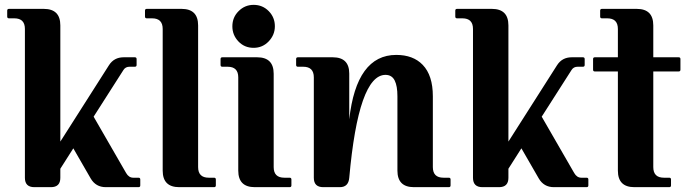

<svg xmlns="http://www.w3.org/2000/svg" viewBox="-20 -774 2844 794"><path d="M122.1 0Q83 0 83 -38.6V-654.3Q83 -698.2 39.1 -698.2H17.1Q9.8 -698.2 9.8 -705.6V-730Q9.8 -737.3 17.1 -737.3H161.1Q229.5 -737.3 229.5 -668.9V-188.5L430.7 -504.4Q451.7 -537.1 491.2 -537.1H537.6Q544.9 -537.1 544.9 -529.8V-505.4Q544.9 -498 537.6 -498H515.6Q499 -498 490.7 -484.9L367.2 -291.5L501.5 -58.6Q512.7 -39.1 530.8 -39.1H552.7Q560.1 -39.1 560.1 -31.7V-7.3Q560.1 0 552.7 0H417.5Q376 0 355 -36.1L283.2 -160.6L229.5 -76.2V-38.6Q229.5 0 190.4 0Z M721.2 0Q652.8 0 652.8 -68.4V-654.3Q652.8 -698.2 608.9 -698.2H586.9Q579.6 -698.2 579.6 -705.6V-730Q579.6 -737.3 586.9 -737.3H731Q799.3 -737.3 799.3 -668.9V-83Q799.3 -39.1 843.3 -39.1H865.2Q872.6 -39.1 872.6 -31.7V-7.3Q872.6 0 865.2 0Z M1028.8 -753.9Q1065.9 -753.9 1091.3 -728Q1116.7 -702.1 1116.7 -665.5Q1116.7 -629.4 1090.8 -602.5Q1065.4 -576.2 1028.8 -576.2Q991.2 -576.2 966.1 -602.5Q940.9 -628.9 940.9 -665Q940.9 -702.1 966.3 -727.5Q992.2 -753.9 1028.8 -753.9ZM1033.7 0Q965.3 0 965.3 -68.4V-454.1Q965.3 -498 921.4 -498H899.4Q892.1 -498 892.1 -505.4V-529.8Q892.1 -537.1 899.4 -537.1H1043.5Q1111.8 -537.1 1111.8 -468.8V-83Q1111.8 -39.1 1155.8 -39.1H1177.7Q1185.1 -39.1 1185.1 -31.7V-7.3Q1185.1 0 1177.7 0Z M1316.9 0Q1277.8 0 1277.8 -38.6V-454.1Q1277.8 -498 1233.9 -498H1211.9Q1204.6 -498 1204.6 -505.4V-529.8Q1204.6 -537.1 1211.9 -537.1H1356Q1424.3 -537.1 1424.3 -469.7V-280.3Q1454.1 -546.9 1618.7 -546.9Q1688.5 -546.9 1728 -505.9Q1770 -462.4 1770 -376V-83Q1770 -39.1 1814 -39.1H1835.9Q1843.3 -39.1 1843.3 -31.7V-7.3Q1843.3 0 1835.9 0H1691.9Q1623.5 0 1623.5 -68.4V-376Q1623.5 -418.5 1612.3 -440.9Q1600.6 -464.4 1574.2 -464.4Q1462.4 -464.4 1424.3 -38.6Q1420.9 0 1385.3 0Z M1975.1 0Q1936 0 1936 -38.6V-654.3Q1936 -698.2 1892.1 -698.2H1870.1Q1862.8 -698.2 1862.8 -705.6V-730Q1862.8 -737.3 1870.1 -737.3H2014.2Q2082.5 -737.3 2082.5 -668.9V-188.5L2283.7 -504.4Q2304.7 -537.1 2344.2 -537.1H2390.6Q2397.9 -537.1 2397.9 -529.8V-505.4Q2397.9 -498 2390.6 -498H2368.7Q2352.1 -498 2343.8 -484.9L2220.2 -291.5L2354.5 -58.6Q2365.7 -39.1 2383.8 -39.1H2405.8Q2413.1 -39.1 2413.1 -31.7V-7.3Q2413.1 0 2405.8 0H2270.5Q2229 0 2208 -36.1L2136.2 -160.6L2082.5 -76.2V-38.6Q2082.5 0 2043.5 0Z M2603.5 0Q2535.2 0 2535.2 -68.4V-478.5H2439.9Q2432.6 -478.5 2432.6 -485.8V-529.8Q2432.6 -537.1 2439.9 -537.1H2535.2V-654.3Q2535.2 -698.2 2491.2 -698.2H2469.2Q2461.9 -698.2 2461.9 -705.6V-730Q2461.9 -737.3 2469.2 -737.3H2613.3Q2681.6 -737.3 2681.6 -668.9V-537.1H2786.6Q2793.9 -537.1 2793.9 -529.8V-485.8Q2793.9 -478.5 2786.6 -478.5H2681.6V-83Q2681.6 -39.1 2725.6 -39.1H2747.6Q2754.9 -39.1 2754.9 -31.7V-7.3Q2754.9 0 2747.6 0Z"/></svg>

Font: Simply Serif
Style: Bold
Weight: 700
Designer: Wojciech Kalinowski "wmk69" (wmk69@o2.pl)
Foundry: Wojciech Kalinowski "wmk69" (wmk69@o2.pl)
Version: Version 1.0.0; 2022-02-18